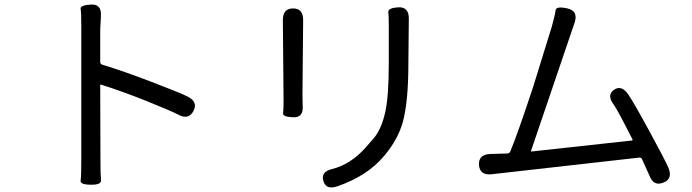

<svg xmlns="http://www.w3.org/2000/svg" viewBox="-20 -788 3040 843"><path d="M379 23Q331 23 334 4Q337 -15 337 -88V-670Q337 -733 334 -749Q331 -765 379 -768Q427 -771 423 -717L422 -695Q420 -670 420 -645V-516Q420 -507 429 -504Q522 -476 644 -429Q770 -381 804 -364Q851 -340 829 -300Q808 -260 762 -285Q736 -299 617 -347Q511 -389 425 -416Q420 -418 420 -413L421 -88Q421 -20 423.5 2Q426 24 379 23Z M1461 30Q1412 47 1400 7Q1387 -34 1439 -46Q1521 -67 1587 -142Q1604 -161 1621 -181Q1655 -221 1672 -298Q1687 -366 1687 -514V-672Q1687 -717 1685 -735Q1683 -753 1729 -756Q1776 -758 1775 -705L1773 -510Q1773 -339 1748 -250Q1726 -174 1668 -105Q1593 -15 1461 30ZM1266 -273Q1221 -275 1223 -291Q1225 -307 1225 -346L1222 -698Q1221 -751 1267 -751Q1312 -751 1311 -698L1308 -370Q1308 -345 1309 -320Q1312 -271 1266 -273Z M2892 14Q2849 31 2831 -18Q2828 -26 2799 -89Q2795 -97 2786 -96L2139 -23Q2087 -17 2083 -63Q2080 -110 2133 -112L2206 -114Q2217 -114 2221 -124Q2255 -207 2321 -407L2395 -646Q2403 -670 2409 -695Q2417 -724 2419.5 -743Q2422 -762 2471 -751Q2520 -740 2503 -689L2312 -127Q2310 -122 2315 -123L2754 -171Q2759 -172 2757 -176Q2690 -308 2675 -328Q2643 -370 2675 -393Q2708 -417 2738 -374Q2765 -334 2833.5 -208Q2902 -82 2915 -51Q2935 -2 2892 14Z"/></svg>

Font: Resource Han Rounded CN
Style: Regular
Weight: 400
Designer: Cyano Hao (round all glyphs); Ryoko NISHIZUKA  (kana, bopomofo & ideographs); Paul D. Hunt (Latin, Greek & Cyrillic); Sa
Foundry: Cyano Hao
Version: 0.990